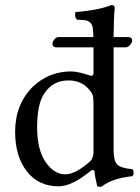

<svg xmlns="http://www.w3.org/2000/svg" viewBox="-20 -718 546 750"><path d="M345.2 -124V-314Q345.2 -336.9 342 -346.4Q338.9 -356 328.1 -368.2Q297.4 -404.3 247.1 -403.8Q187 -403.8 153.8 -354Q125 -313 125 -221.2Q125 -133.3 158 -85.2Q190.9 -37.1 234.9 -37.1Q273.9 -37.1 329.1 -85Q345.2 -99.1 345.2 -124ZM334 -50.3Q260.7 9.8 209 9.8Q129.9 9.8 84.5 -49.1Q39.1 -107.9 39.1 -203.1Q39.1 -310.1 107.9 -378.9Q170.9 -439 257.8 -439Q272.9 -439 291 -434.6Q309.1 -430.2 322 -426Q335 -421.9 335.9 -421.9Q344.7 -421.9 345.2 -431.2V-533.2H196.8Q184.6 -535.6 185.1 -546.4Q185.1 -554.2 191.2 -562.7Q197.3 -571.3 206.1 -573.2H344.7Q344.2 -597.7 342 -610.6Q339.8 -623.5 332 -630.1Q324.2 -636.7 316.7 -638.2Q309.1 -639.6 290 -640.6Q284.2 -641.1 280.8 -641.1Q269.5 -652.3 274.9 -670.9Q363.8 -677.7 415 -698.2Q428.2 -698.2 428.2 -688Q424.3 -647.9 423.8 -583V-573.2H482.9Q496.1 -571.3 496.1 -560.5Q496.1 -552.7 489 -543.7Q481.9 -534.7 473.1 -533.2H423.8V-129.9Q423.8 -90.8 437.5 -75.9Q451.2 -61 497.1 -57.1Q502 -52.2 502 -43.2Q502 -34.2 497.1 -29.8Q417 -21 378.9 9.8Q370.1 13.7 359.9 9.8Q351.1 -25.4 349.1 -48.8Q348.1 -53.7 343 -53.7Q337.9 -53.7 334 -50.3Z"/></svg>

Font: Linux Libertine
Style: Regular
Weight: 400
Designer: Philipp H. Poll
Foundry: Philipp H. Poll
Version: Version 5.3.0 ; ttfautohint (v0.9)